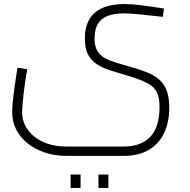

<svg xmlns="http://www.w3.org/2000/svg" viewBox="-20 -520 936 946"><path d="M307 248Q251 248 202.5 232Q154 216 117.5 187.5Q81 159 60.5 119.5Q40 80 40 32Q40 11 43.5 -23.5Q47 -58 53 -100.5Q59 -143 66 -186L114 -179Q102 -110 95.5 -52Q89 6 89 32Q89 81 117 119.5Q145 158 194 180Q243 202 307 202H590Q675 202 720.5 154Q766 106 766 7Q766 -40 752.5 -66.5Q739 -93 704.5 -111Q670 -129 606 -148Q562 -161 524 -173Q486 -185 458 -203Q430 -221 414 -251Q398 -281 398 -330Q398 -387 420.5 -425Q443 -463 486.5 -481.5Q530 -500 593 -500Q626 -500 668.5 -495Q711 -490 788 -478L782 -437Q714 -445 667 -449.5Q620 -454 590 -454Q542 -454 510 -441.5Q478 -429 462 -402Q446 -375 446 -331Q446 -296 457 -274Q468 -252 489 -238.5Q510 -225 542.5 -214.5Q575 -204 618 -192Q664 -179 700.5 -165Q737 -151 762.5 -129.5Q788 -108 801 -74.5Q814 -41 814 12Q814 81 789 134.5Q764 188 714 218Q664 248 590 248ZM328 406V340H377V406ZM465 406V340H514V406Z"/></svg>

Font: Cairo Play Light
Style: Regular
Weight: 300
Version: Version 3.119